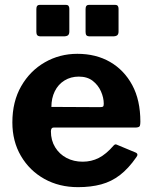

<svg xmlns="http://www.w3.org/2000/svg" viewBox="-20 -762 626 792"><path d="M190 -220Q190 -183 207.5 -154.5Q225 -126 254.5 -110.5Q284 -95 321 -95Q357 -95 387.5 -110.5Q418 -126 449 -162Q453 -166 456 -166.5Q459 -167 467 -163L539 -133Q553 -127 542 -113Q510 -67 475 -40Q440 -13 397.5 -1.5Q355 10 302 10Q224 10 163 -24Q102 -58 66.5 -118.5Q31 -179 31 -257Q31 -343 67.5 -406.5Q104 -470 165 -505Q226 -540 299 -540Q376 -540 434 -506.5Q492 -473 525.5 -411Q559 -349 559 -260Q559 -249 557 -243Q555 -237 542 -236H202Q196 -236 193 -232Q190 -228 190 -220ZM391 -320Q402 -320 405 -322.5Q408 -325 408 -334Q408 -359 396.5 -385Q385 -411 362.5 -428.5Q340 -446 305 -446Q272 -446 246 -430Q220 -414 206 -385.5Q192 -357 192 -321ZM266 -726V-632Q266 -621 260.5 -616.5Q255 -612 242 -612H149Q138 -612 134 -616.5Q130 -621 130 -630V-725Q130 -742 144 -742H252Q266 -742 266 -726ZM469 -726V-632Q469 -621 463.5 -616.5Q458 -612 445 -612H352Q340 -612 336.5 -616.5Q333 -621 333 -630V-725Q333 -742 347 -742H455Q469 -742 469 -726Z"/></svg>

Font: Libre Franklin Thin
Style: Bold
Weight: 700
Version: Version 3.000